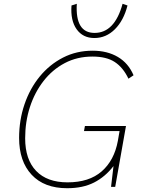

<svg xmlns="http://www.w3.org/2000/svg" viewBox="-20 -988 746 1015"><path d="M429 -322H646L589 0H567L580 -110Q536 -53 477 -23Q418 7 335 7Q214 7 147.5 -64Q81 -135 81 -259Q81 -353 109.5 -436.5Q138 -520 190 -583.5Q242 -647 313 -683.5Q384 -720 470 -720Q547 -720 603 -687Q659 -654 686 -590L659 -572Q631 -631 587 -660Q543 -689 469 -689Q388 -689 322.5 -654.5Q257 -620 210 -559.5Q163 -499 138 -421.5Q113 -344 113 -257Q113 -145 171 -84.5Q229 -24 337 -24Q451 -24 517.5 -82Q584 -140 603 -243L612 -295H424ZM628 -968 654 -959Q634 -880 587.5 -833.5Q541 -787 479 -787Q418 -787 385 -833.5Q352 -880 358 -959L386 -968Q377 -814 480 -814Q586 -814 628 -968Z"/></svg>

Font: Livvic Thin
Style: Italic
Weight: 250
Italic angle: -10°
Designer: Jacques Le Bailly, Baron von Fonthausen
Version: Version 1.001; ttfautohint (v1.8.2)